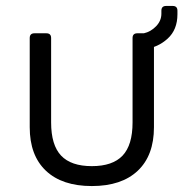

<svg xmlns="http://www.w3.org/2000/svg" viewBox="-20 -611 618 646"><path d="M289 15Q189 15 134.5 -36.5Q80 -88 80 -183V-483Q80 -499 96 -499H136Q152 -499 152 -483V-199Q152 -123 185.5 -87.5Q219 -52 289 -52Q359 -52 392.5 -87.5Q426 -123 426 -199V-483Q426 -499 442 -499H482Q498 -499 498 -483V-183Q498 -88 443.5 -36.5Q389 15 289 15ZM467 -446Q450 -444 450 -461L449 -482Q449 -496 464 -499Q487 -504 505 -522.5Q523 -541 523 -565V-575Q523 -591 539 -591H561Q577 -591 577 -575V-563Q577 -511 544 -481Q511 -451 467 -446Z"/></svg>

Font: Pitagon Sans
Style: Regular
Weight: 400
Designer: Travis Tran
Foundry: Pitagon
Version: Version 1.001; ttfautohint (v1.8.4.7-5d5b);gftools[0.9.26]